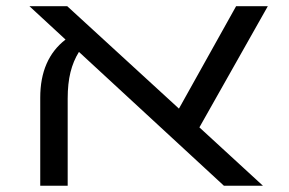

<svg xmlns="http://www.w3.org/2000/svg" viewBox="-20 -595 925 615"><path d="M618.7 -187 822.3 0H697.3L232.9 -428.7Q214.8 -399.9 205.8 -363.8Q196.8 -327.6 196.8 -279.3V0H108.9V-282.2Q108.9 -405.8 189.9 -468.3L74.2 -575.2H195.3L553.2 -247.1L736.3 -575.2H837.9Z"/></svg>

Font: Heebo
Style: Regular
Weight: 400
Designer: Oded Ezer
Foundry: Meir Sadan
Version: Version 2.001; ttfautohint (v1.5.14-ce02) -l 8 -r 50 -G 200 